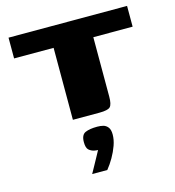

<svg xmlns="http://www.w3.org/2000/svg" viewBox="-109 -552 839 920"><g transform="rotate(-15 310.5 -92.5)"><path d="M17 -460H605V-357H410V-62Q410 -24 398.5 -12Q387 0 345 0H213V-357H17ZM235 275Q247 253 256 237Q265 221 273 206Q281 191 292 171Q288 171 283.5 170.5Q279 170 274 169Q259 166 247.5 156Q236 146 236 117Q236 81 257.5 71.5Q279 62 317 62Q333 62 346.5 65.5Q360 69 369.5 81Q379 93 379 117Q379 143 369 171Q359 199 343.5 226Q328 253 310 275Z"/></g></svg>

Font: Genos Thin ExtraBold
Style: Regular
Weight: 800
Version: Version 1.010